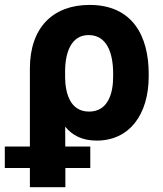

<svg xmlns="http://www.w3.org/2000/svg" viewBox="-65 -573 677 796"><path d="M58.9 203.1H206V123.6H309.3V34.4H205.6L205.3 -47.9C235.4 -11 277 9.9 335.9 9.9C470.5 9.9 551.5 -96.6 551.5 -257.1V-267C551.5 -422.6 485.1 -552.6 306.5 -552.6C155.2 -552.6 58.9 -459.5 58.9 -288.4V34.4H-45.1V123.6H58.9ZM204.9 -251.8V-274.5C204.5 -357.2 231.2 -427.6 302.2 -427.6C378.2 -427.6 404.1 -353.7 404.1 -267V-257.1C404.5 -185.4 382.5 -110.4 304.3 -110.4C225.5 -110.4 206 -186.4 204.9 -251.8Z"/></svg>

Font: Karasuma Gothic
Style: Bold
Weight: 700
Designer: Rasmus Andersson / Ryoko Nishizuka
Foundry: Genbu
Version: Version 1.00